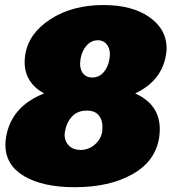

<svg xmlns="http://www.w3.org/2000/svg" viewBox="-20 -737 707 773"><path d="M1.7 -154.2Q1.7 -168.3 4.2 -183.3Q24.2 -308.3 157.5 -360.8Q79.2 -404.2 79.2 -487.5Q79.2 -501.7 81.7 -516.7Q95 -602.5 182.9 -659.6Q270.8 -716.7 396.7 -716.7Q512.5 -716.7 581.7 -667.9Q650.8 -619.2 650.8 -542.5Q650.8 -529.2 648.3 -516.7Q631.7 -411.7 524.2 -360.8Q623.3 -316.7 623.3 -216.7Q623.3 -200.8 620.8 -183.3Q605.8 -87.5 512.9 -35.4Q420 16.7 280.8 16.7Q152.5 16.7 77.1 -27.9Q1.7 -72.5 1.7 -154.2ZM240 -195.8Q240 -168.3 257.5 -150.8Q275 -133.3 304.2 -133.3Q336.7 -133.3 361.7 -155Q386.7 -176.7 391.7 -208.3Q392.5 -214.2 392.5 -226.7Q392.5 -255 377.1 -273.3Q361.7 -291.7 329.2 -291.7Q291.7 -291.7 269.6 -267.5Q247.5 -243.3 241.7 -208.3Q240 -200 240 -195.8ZM302.5 -480.8Q302.5 -455 315.4 -440Q328.3 -425 350.8 -425Q378.3 -425 396.7 -445.4Q415 -465.8 420.8 -500Q422.5 -511.7 422.5 -517.5Q422.5 -543.3 409.2 -559.2Q395.8 -575 374.2 -575Q348.3 -575 329.2 -554.2Q310 -533.3 304.2 -500Q302.5 -486.7 302.5 -480.8Z"/></svg>

Font: BoonTook
Style: Italic
Weight: 400
Italic angle: -9°
Designer: Sungsit Sawaiwan
Foundry: FontUni
Version: Version 3.0